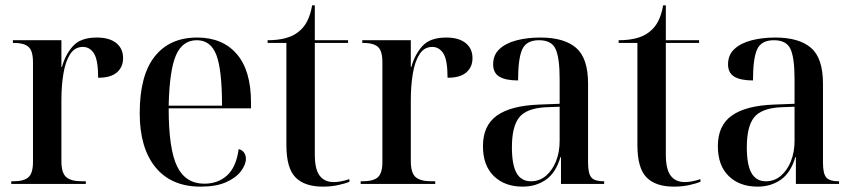

<svg xmlns="http://www.w3.org/2000/svg" viewBox="-20 -686 3185 716"><path d="M22 0V-10H30Q69 -10 86 -25Q103 -40 103 -82V-454Q103 -497 86 -511.5Q69 -526 31 -526H28V-536H209V-436H211Q223 -481 251.5 -513.5Q280 -546 341 -546Q388 -546 413.5 -525.5Q439 -505 439 -469Q439 -436 416 -416Q393 -396 346 -396Q346 -462 330.5 -486.5Q315 -511 289 -511Q259 -511 241.5 -484Q224 -457 216.5 -411.5Q209 -366 209 -313V-85Q209 -41 227 -25.5Q245 -10 285 -10H300V0Z M728 10Q619 10 560 -62Q501 -134 501 -264Q501 -405 557 -475.5Q613 -546 715 -546Q810 -546 863 -484.5Q916 -423 916 -304V-282H609Q609 -130 640.5 -65.5Q672 -1 742 -1Q793 -1 827 -32Q861 -63 870 -130Q883 -127 890 -117Q897 -107 897 -94Q897 -72 878.5 -47.5Q860 -23 823 -6.5Q786 10 728 10ZM808 -292Q808 -425 787 -480.5Q766 -536 714 -536Q661 -536 636.5 -480.5Q612 -425 609 -292Z M1184 10Q1116 10 1082 -24.5Q1048 -59 1048 -145V-526H978V-536Q1052 -536 1090 -565Q1112 -581 1125 -606Q1138 -631 1144 -666H1154V-536H1278V-526H1154V-109Q1154 -55 1172 -31Q1190 -7 1225 -7Q1250 -7 1283 -18V-8Q1269 -2 1242 4Q1215 10 1184 10Z M1325 0V-10H1333Q1372 -10 1389 -25Q1406 -40 1406 -82V-454Q1406 -497 1389 -511.5Q1372 -526 1334 -526H1331V-536H1512V-436H1514Q1526 -481 1554.5 -513.5Q1583 -546 1644 -546Q1691 -546 1716.5 -525.5Q1742 -505 1742 -469Q1742 -436 1719 -416Q1696 -396 1649 -396Q1649 -462 1633.5 -486.5Q1618 -511 1592 -511Q1562 -511 1544.5 -484Q1527 -457 1519.5 -411.5Q1512 -366 1512 -313V-85Q1512 -41 1530 -25.5Q1548 -10 1588 -10H1603V0Z M1929 10Q1862 10 1821.5 -29.5Q1781 -69 1781 -141Q1781 -218 1833 -255Q1885 -292 1990 -296L2067 -299V-392Q2067 -470 2052 -503Q2037 -536 1990 -536Q1943 -536 1927.5 -502Q1912 -468 1912 -386Q1866 -386 1842.5 -400Q1819 -414 1819 -446Q1819 -481 1842.5 -503Q1866 -525 1906 -535.5Q1946 -546 1995 -546Q2084 -546 2128.5 -507.5Q2173 -469 2173 -374V-80Q2173 -38 2185.5 -24Q2198 -10 2230 -10H2233V0H2072V-100H2070Q2053 -42 2016 -16Q1979 10 1929 10ZM1960 -10Q1992 -10 2016 -30.5Q2040 -51 2053.5 -85Q2067 -119 2067 -160V-288L2014 -286Q1943 -282 1916 -248Q1889 -214 1889 -137Q1889 -71 1906.5 -40.5Q1924 -10 1960 -10Z M2493 10Q2425 10 2391 -24.5Q2357 -59 2357 -145V-526H2287V-536Q2361 -536 2399 -565Q2421 -581 2434 -606Q2447 -631 2453 -666H2463V-536H2587V-526H2463V-109Q2463 -55 2481 -31Q2499 -7 2534 -7Q2559 -7 2592 -18V-8Q2578 -2 2551 4Q2524 10 2493 10Z M2805 10Q2738 10 2697.5 -29.5Q2657 -69 2657 -141Q2657 -218 2709 -255Q2761 -292 2866 -296L2943 -299V-392Q2943 -470 2928 -503Q2913 -536 2866 -536Q2819 -536 2803.5 -502Q2788 -468 2788 -386Q2742 -386 2718.5 -400Q2695 -414 2695 -446Q2695 -481 2718.5 -503Q2742 -525 2782 -535.5Q2822 -546 2871 -546Q2960 -546 3004.5 -507.5Q3049 -469 3049 -374V-80Q3049 -38 3061.5 -24Q3074 -10 3106 -10H3109V0H2948V-100H2946Q2929 -42 2892 -16Q2855 10 2805 10ZM2836 -10Q2868 -10 2892 -30.5Q2916 -51 2929.5 -85Q2943 -119 2943 -160V-288L2890 -286Q2819 -282 2792 -248Q2765 -214 2765 -137Q2765 -71 2782.5 -40.5Q2800 -10 2836 -10Z"/></svg>

Font: Noto Serif Display SemiCondensed Medium
Style: Regular
Weight: 500
Width: 4
Designer: Monotype Design Team
Foundry: Monotype Imaging Inc.
Version: Version 2.009